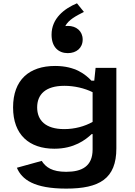

<svg xmlns="http://www.w3.org/2000/svg" viewBox="-20 -944 818 1160"><path d="M59 -295C59 -129 157.5 -45.5 308.5 -45.5C428 -45.5 496.5 -99 534 -134H539.5V-41C539.5 60.5 475 94 380 94C294.5 94 256.5 66.5 232 28L82 69.5C112 141 186.5 195.5 380 195.5C580.5 195.5 683 136 683 -47.5V-534H557.5L549.5 -456.5H532.5C497.5 -493 436.5 -545.5 313 -545.5C156.5 -545.5 59 -461.5 59 -295ZM204.5 -295C204.5 -373.5 255 -425.5 369 -425.5C429.5 -425.5 491 -411 539.5 -387V-207.5C490.5 -180 430.5 -164 368 -164C254 -164 204.5 -218 204.5 -295ZM291.5 -734.5C291.5 -658.5 334.5 -623 389.5 -623C441.5 -623 479.5 -654 479.5 -705C479.5 -756 441 -787.5 390 -787.5C384.5 -787.5 379.5 -787 374.5 -786.5C394 -824.5 439.5 -848 487 -872L445 -924C367.5 -891.5 291.5 -832.5 291.5 -734.5Z"/></svg>

Font: Monaspace Neon Wide
Style: Bold
Weight: 700
Width: 7
Designer: Riley Cran & the Lettermatic Team
Foundry: Lettermatic
Version: Version 1.000 (Monaspace Neon)